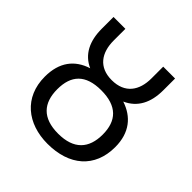

<svg xmlns="http://www.w3.org/2000/svg" viewBox="-191 -861 1019 1019"><g transform="rotate(45 318.5 -352.0)"><path d="M316 10C479 10 583 -78 583 -232C583 -340 528 -405 442 -433C516 -466 550 -533 550 -626V-714H461V-626C461 -535 417 -470 318 -470C221 -470 177 -535 177 -626V-714H88V-626C88 -534 121 -466 193 -434C105 -406 54 -341 54 -232C54 -78 165 10 316 10ZM318 -68C200 -68 148 -129 148 -232C148 -335 199 -393 317 -393C436 -393 489 -335 489 -232C489 -129 436 -68 318 -68Z"/></g></svg>

Font: Noto Sans Thai
Style: Regular
Weight: 400
Designer: Monotype Design Team
Foundry: Monotype Imaging Inc.
Version: Version 1.901